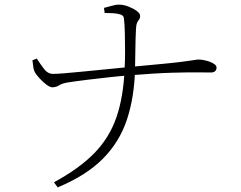

<svg xmlns="http://www.w3.org/2000/svg" viewBox="-20 -764 1040 829"><path d="M213 23Q322 -36 387 -102.5Q452 -169 482.5 -257Q513 -345 518 -466Q520 -500 520 -542Q520 -584 519 -623Q518 -662 515 -685Q514 -697 500 -701.5Q486 -706 467.5 -707Q449 -708 432 -708L429 -730Q438 -732 459 -738Q480 -744 493 -744Q513 -744 534 -736Q555 -728 570 -717Q585 -706 585 -696Q585 -685 580.5 -679.5Q576 -674 572 -666Q568 -658 567 -637Q565 -597 564.5 -549Q564 -501 563 -464Q560 -344 528 -247.5Q496 -151 424 -78.5Q352 -6 229 45ZM207 -387Q196 -387 180.5 -398.5Q165 -410 151.5 -425Q138 -440 133 -448Q126 -459 124 -473.5Q122 -488 120 -504L139 -511Q153 -489 170 -466.5Q187 -444 211 -445Q225 -445 256.5 -447.5Q288 -450 328 -454Q368 -458 409.5 -462Q451 -466 486 -469.5Q521 -473 541 -475Q626 -483 679.5 -488Q733 -493 763 -497Q793 -501 807 -503Q821 -505 826.5 -506Q832 -507 837 -507Q846 -507 859.5 -504.5Q873 -502 885.5 -497.5Q898 -493 906.5 -486.5Q915 -480 915 -472Q915 -462 908.5 -456.5Q902 -451 891 -451Q876 -451 835.5 -451.5Q795 -452 723.5 -450Q652 -448 542 -439Q503 -436 452 -430.5Q401 -425 352.5 -419Q304 -413 273 -408Q248 -404 236 -396Q224 -388 207 -387Z"/></svg>

Font: Noto Serif JP ExtraLight ExtraLight
Style: Regular
Weight: 250
Version: Version 2.003-H1;hotconv 1.1.1;makeotfexe 2.6.0